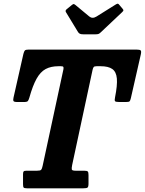

<svg xmlns="http://www.w3.org/2000/svg" viewBox="-20 -1018 783 1038"><path d="M104.5 -22.5V-76Q104.5 -87.5 107.8 -91.2Q111 -95 122.5 -95H179Q198 -95 202.5 -100Q207 -105 210.5 -121.5L323 -644Q324.5 -653 322.2 -656.5Q320 -660 308.5 -660H296.5Q255 -660 226.8 -644.8Q198.5 -629.5 177.8 -592.5Q157 -555.5 139 -491Q135 -477.5 130.8 -472Q126.5 -466.5 110 -466.5H73Q56 -466.5 53 -471.8Q50 -477 53 -490L106.5 -726.5Q110 -740.5 114.5 -745.2Q119 -750 136 -750H716.5Q736.5 -750 740.8 -745Q745 -740 741 -722.5L687.5 -487.5Q684.5 -474.5 680.8 -470.5Q677 -466.5 661 -466.5H625Q605 -466.5 601.8 -471.2Q598.5 -476 602 -492Q615 -557 611.8 -593.5Q608.5 -630 587 -645Q565.5 -660 524 -660H502.5Q490 -660 486.5 -655.5Q483 -651 480.5 -640.5L370 -125.5Q366.5 -108 368.2 -101.5Q370 -95 390.5 -95H436Q451 -95 454.8 -90.5Q458.5 -86 458.5 -71V-26Q458.5 -8 453.2 -4Q448 0 431 0H125.5Q111.5 0 108 -4Q104.5 -8 104.5 -22.5ZM402 -844.5 337 -951.5Q330.5 -961 341.5 -969L368.5 -991Q376 -997 379 -996.2Q382 -995.5 388.5 -990.5L462.5 -929Q479.5 -915 501.5 -928.5L607 -994.5Q614.5 -999 618 -997.8Q621.5 -996.5 626 -990.5L642.5 -971Q647.5 -965 647.2 -961.8Q647 -958.5 640 -952L524.5 -843Q518.5 -837 513.2 -834.8Q508 -832.5 496.5 -832.5H430.5Q417.5 -832.5 411.8 -835.5Q406 -838.5 402 -844.5Z"/></svg>

Font: Besley* Narrow
Style: Bold Italic
Weight: 700
Width: 4
Italic angle: -13°
Designer: Owen Earl
Foundry: indestructible type*
Version: Version 3.000; ttfautohint (v1.8.3)